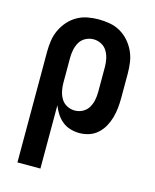

<svg xmlns="http://www.w3.org/2000/svg" viewBox="-112 -605 724 896"><g transform="rotate(15 250.0 -156.5)"><path d="M59 215V-320Q59 -347 63 -374Q67 -401 78.5 -425.5Q90 -450 108 -470.5Q126 -491 149.5 -504.5Q173 -518 200 -523Q227 -528 254 -528Q281 -528 308 -523Q335 -518 358.5 -504.5Q382 -491 400 -470.5Q418 -450 429.5 -425.5Q441 -401 445 -374Q449 -347 449 -320V-200Q449 -176 446.5 -152Q444 -128 437.5 -105Q431 -82 419.5 -61Q408 -40 390 -23.5Q372 -7 349 0.5Q326 8 302 8Q280 8 258 1.5Q236 -5 219 -19Q202 -33 190 -51.5Q178 -70 170 -91V215ZM254 -88Q274 -88 292 -97.5Q310 -107 320 -124Q330 -141 334 -160.5Q338 -180 338 -200V-320Q338 -340 334 -359.5Q330 -379 320 -396Q310 -413 292 -422.5Q274 -432 254 -432Q234 -432 216 -422.5Q198 -413 188 -396Q178 -379 174 -359.5Q170 -340 170 -320V-200Q170 -180 174 -160.5Q178 -141 188 -124Q198 -107 216 -97.5Q234 -88 254 -88Z"/></g></svg>

Font: Iosevka
Style: Bold
Weight: 700
Monospace: yes
Designer: Belleve Invis
Foundry: Belleve Invis
Version: Version 32.5.0; ttfautohint (v1.8.4)